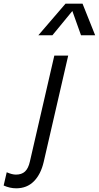

<svg xmlns="http://www.w3.org/2000/svg" viewBox="-116 -751 536 1040"><path d="M-96.2 253.9 -79.6 182.1Q-50.3 194.8 -29.8 194.8Q1.5 194.8 19.5 178Q37.6 161.1 45.9 124L178.2 -449.7H253.4L120.6 126.5Q105 193.4 67.4 231.2Q29.8 269 -28.3 269Q-62 269 -96.2 253.9ZM238.8 -731H331.1L399.4 -560.1H322.8L275.9 -691.4L168 -560.1H91.8Z"/></svg>

Font: Glacial Indifference
Style: Italic
Weight: 400
Designer: Alfredo Marco Pradil
Foundry: Alfredo Marco Pradil
Version: Version 1.312